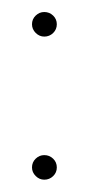

<svg xmlns="http://www.w3.org/2000/svg" viewBox="-20 -418 147 318"><path d="M33 -377.8Q33 -386.3 39.1 -392.2Q45.2 -398.1 53.3 -398.1Q61.9 -398.1 68 -392.2Q74.1 -386.3 74.1 -377.8Q74.1 -369.3 68 -363.3Q61.9 -357.4 53.3 -357.4Q45.2 -357.4 39.1 -363.5Q33 -369.6 33 -377.8ZM33 -140.7Q33 -149.3 39.1 -155.2Q45.2 -161.1 53.3 -161.1Q61.9 -161.1 68 -155.2Q74.1 -149.3 74.1 -140.7Q74.1 -132.2 68 -126.3Q61.9 -120.4 53.3 -120.4Q45.2 -120.4 39.1 -126.5Q33 -132.6 33 -140.7Z"/></svg>

Font: 26F Galaxy Sans Ultra Light
Style: Regular
Weight: 200
Designer: C₂₉H₂₅N₃O₅
Version: Version 1.100